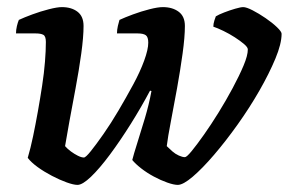

<svg xmlns="http://www.w3.org/2000/svg" viewBox="-20 -520 812 540"><path d="M198 0Q187 0 167.5 -7Q148 -14 126 -25.5Q104 -37 86 -50Q68 -63 58 -76Q66 -103 73 -136.5Q80 -170 86.5 -206.5Q93 -243 98.5 -279Q104 -315 106.5 -346.5Q109 -378 109 -402Q109 -418 102 -422Q95 -426 80 -426H25Q25 -436 27.5 -446.5Q30 -457 33 -464Q48 -471 71 -479.5Q94 -488 117.5 -494Q141 -500 154 -500Q181 -500 198 -487Q215 -474 215 -447Q215 -416 208.5 -369Q202 -322 192.5 -271.5Q183 -221 175 -177.5Q167 -134 163 -109Q170 -101 179.5 -94Q189 -87 199 -82Q209 -77 216 -77Q221 -77 235.5 -95Q250 -113 271 -143Q292 -173 313.5 -209.5Q335 -246 354.5 -282Q374 -318 385.5 -349.5Q397 -381 397 -400Q397 -416 390 -421Q383 -426 367 -426H309Q309 -436 311.5 -447Q314 -458 316 -464Q331 -471 354 -479.5Q377 -488 400.5 -494Q424 -500 438 -500Q465 -500 482.5 -487Q500 -474 500 -447Q500 -416 493.5 -369Q487 -322 478 -272Q469 -222 460.5 -178Q452 -134 449 -109Q456 -102 464.5 -94.5Q473 -87 483 -82.5Q493 -78 500 -78Q505 -78 519 -95Q533 -112 553.5 -141Q574 -170 595 -204Q616 -238 634.5 -272.5Q653 -307 665 -335.5Q677 -364 677 -381Q677 -387 666.5 -396Q656 -405 640.5 -415Q625 -425 608.5 -433Q592 -441 580 -445Q580 -453 583 -462.5Q586 -472 587 -474Q595 -479 610.5 -485Q626 -491 641.5 -495.5Q657 -500 664 -500Q673 -500 690.5 -491Q708 -482 727 -469Q746 -456 759 -443.5Q772 -431 772 -425Q772 -397 754.5 -355Q737 -313 709.5 -265Q682 -217 648.5 -170Q615 -123 582 -84.5Q549 -46 522 -23Q495 0 480 0Q469 0 450.5 -6.5Q432 -13 412.5 -23.5Q393 -34 377 -46.5Q361 -59 352 -70Q356 -86 366 -117.5Q376 -149 387.5 -187.5Q399 -226 406 -264L402 -265Q377 -218 347.5 -171Q318 -124 289 -85Q260 -46 236 -23Q212 0 198 0Z"/></svg>

Font: Texturina Medium 12pt SemiBold
Style: Italic
Weight: 600
Italic angle: -11°
Version: Version 1.002